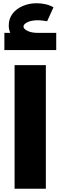

<svg xmlns="http://www.w3.org/2000/svg" viewBox="-20 -1165 373 1185"><path d="M70 0V-763H263V0ZM216 -886Q135 -886 84.5 -917.5Q34 -949 34 -1008Q34 -1050 58 -1081Q82 -1112 121.5 -1128.5Q161 -1145 206 -1145Q234 -1145 260.5 -1139Q287 -1133 310 -1120L271 -1034Q258 -1036 243 -1038Q228 -1040 215 -1040Q174 -1040 149.5 -1028Q125 -1016 125 -1001Q125 -987 149.5 -974.5Q174 -962 216 -962ZM7 -856V-962H327V-856Z"/></svg>

Font: Alexandria Black
Style: Regular
Weight: 900
Designer: Mohamed Gaber
Foundry: Kief Type Foundry
Version: Version 5.100